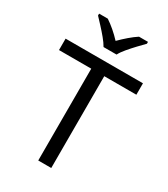

<svg xmlns="http://www.w3.org/2000/svg" viewBox="-226 -1047 1008 1150"><g transform="rotate(30 278.0 -472.0)"><path d="M323 0H233V-635H10V-714H545V-635H323ZM232 -784Q219 -807 197 -833.5Q175 -860 151 -886Q127 -912 109 -931V-944H169Q195 -927 223 -903Q251 -879 276 -852Q303 -879 331 -903Q359 -927 385 -944H447V-931Q428 -912 403.5 -886Q379 -860 356.5 -833.5Q334 -807 322 -784Z"/></g></svg>

Font: Noto Sans Chakma
Style: Regular
Weight: 400
Designer: Zachary Quinn Scheuren - Monotype Design Team
Foundry: Monotype Imaging Inc.
Version: Version 2.003; ttfautohint (v1.8.4.7-5d5b)